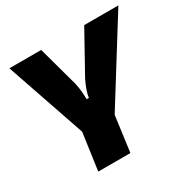

<svg xmlns="http://www.w3.org/2000/svg" viewBox="-153 -645 972 978"><g transform="rotate(-30 332.5 -156.0)"><path d="M665 -497 367 -19H188L24 -497H211L276 -260Q282 -232 284 -209Q286 -186 286 -164H299Q302 -185 311 -210Q320 -235 332 -259L464 -497ZM384 -128 342 185H153L197 -128Z"/></g></svg>

Font: Exo 2 ExtraBold
Style: Italic
Weight: 800
Italic angle: -8°
Designer: Natanael Gama
Foundry: Natanael Gama
Version: Version 2.010